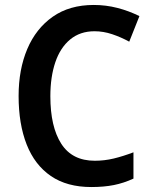

<svg xmlns="http://www.w3.org/2000/svg" viewBox="-20 -837 613 774"><path d="M361 -711Q303 -711 263 -678Q223 -645 203 -586Q183 -527 183 -449Q183 -326 227 -257.5Q271 -189 362 -189Q401 -189 438.5 -198Q476 -207 518 -223V-117Q479 -99 439 -91Q399 -83 348 -83Q250 -83 185 -127.5Q120 -172 87.5 -254.5Q55 -337 55 -450Q55 -557 90 -639.5Q125 -722 192.5 -769.5Q260 -817 358 -817Q407 -817 453.5 -805Q500 -793 542 -772L501 -669Q468 -687 432.5 -699Q397 -711 361 -711Z"/></svg>

Font: Noto Sans Telugu UI SemiCondensed SemiBold
Style: Regular
Weight: 600
Width: 4
Designer: Jelle Bosma - Monotype Design Team
Foundry: Monotype Imaging Inc.
Version: Version 2.005; ttfautohint (v1.8.4.7-5d5b)